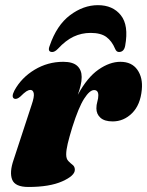

<svg xmlns="http://www.w3.org/2000/svg" viewBox="-20 -712 570 744"><path d="M35.5 -329.5Q22.5 -335.5 36 -361.5Q63 -411 114 -441.8Q165 -472.5 225 -472.5Q262 -472.5 279.2 -456.8Q296.5 -441 296.5 -413.5Q296.5 -397.5 292.2 -380Q288 -362.5 281.5 -344.5Q318 -412 361.5 -442.2Q405 -472.5 446.5 -472.5Q490.5 -472.5 512.2 -441.8Q534 -411 529.5 -364.5Q524 -305.5 491.8 -273.5Q459.5 -241.5 416.5 -241.5Q385 -241.5 369.2 -255.8Q353.5 -270 353.5 -292Q353.5 -305.5 357.2 -318.2Q361 -331 361 -342.5Q361 -363 344.5 -363Q327.5 -363 306 -329.5Q284.5 -296 260 -218.5Q248.5 -181 242.5 -155.8Q236.5 -130.5 236.5 -113.5Q236.5 -96.5 244.8 -88Q253 -79.5 261.5 -73Q270 -66.5 270 -54Q270 -31 221 -9.2Q172 12.5 90 12.5Q38.5 12.5 27.2 -15.8Q16 -44 32.5 -92L102.5 -305.5Q113.5 -337.5 110.8 -350.5Q108 -363.5 98 -363.5Q90.5 -363.5 82 -358Q73.5 -352.5 58.5 -337.5Q45 -326 35.5 -329.5ZM331 -584.5Q296 -584.5 265.2 -570Q234.5 -555.5 204.5 -523Q192.5 -510.5 182.5 -510.5Q163 -510.5 172.5 -534.5Q199.5 -614 251.2 -653Q303 -692 359.5 -692Q417 -692 448.2 -653Q479.5 -614 465 -534.5Q460.5 -510.5 441 -510.5Q431 -510.5 426 -523Q413.5 -553 392 -568.8Q370.5 -584.5 331 -584.5Z"/></svg>

Font: Fraunces 72pt Black
Style: Italic
Weight: 900
Italic angle: -16°
Version: Version 1.000;[b76b70a41]